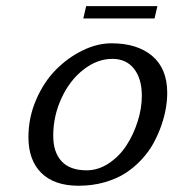

<svg xmlns="http://www.w3.org/2000/svg" viewBox="-20 -590 560 620"><path d="M71.8 0ZM258.3 -570.3H488.3L479 -530.3H249ZM259.8 -40Q296.9 -40 330.8 -62.3Q364.7 -84.5 387.7 -119.4Q410.6 -154.3 424.3 -197Q438 -239.7 438 -280.8Q438 -335.9 412.8 -367.9Q387.7 -399.9 342.8 -399.9Q293.9 -399.9 249.5 -365.2Q205.1 -330.6 178.5 -272.9Q151.9 -215.3 151.9 -151.9Q151.9 -98.1 179 -69.1Q206.1 -40 259.8 -40ZM520 -290Q520 -266.6 515.6 -240.5Q511.2 -214.4 501 -184.8Q490.7 -155.3 475.8 -127.9Q460.9 -100.6 437.5 -75.2Q414.1 -49.8 385.5 -31.2Q356.9 -12.7 317.9 -1.5Q278.8 9.8 233.9 9.8Q155.3 9.8 113.5 -31.5Q71.8 -72.8 71.8 -147Q71.8 -210 96.4 -267.3Q121.1 -324.7 159.7 -364Q198.2 -403.3 246.1 -426.8Q293.9 -450.2 339.8 -450.2Q423.3 -450.2 471.7 -409.2Q520 -368.2 520 -290Z"/></svg>

Font: Pfennig
Style: Italic
Weight: 500
Italic angle: -13°
Version: Version 20120410 ; ttfautohint (v0.8)